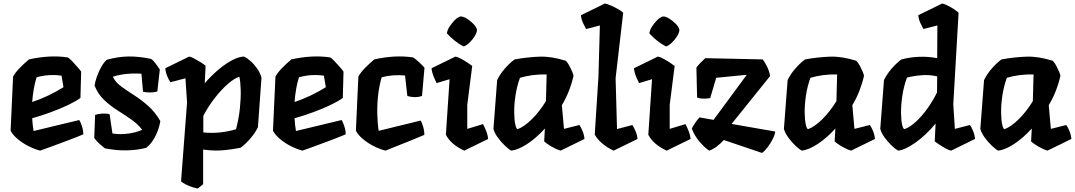

<svg xmlns="http://www.w3.org/2000/svg" viewBox="-20 -836 6080 1086"><path d="M428 -157Q435 -148 443.5 -122Q452 -96 451 -76Q408 -58 361 -40.5Q314 -23 273.5 -8Q233 7 207 16Q176 8 142 -9Q108 -26 80 -49.5Q52 -73 40 -97L54 -403Q68 -428 93.5 -453.5Q119 -479 144 -500Q202 -513 257.5 -516Q313 -519 364 -511Q373 -506 388.5 -489.5Q404 -473 419 -456Q434 -439 439 -431L435 -282Q409 -263 365 -242Q321 -221 268 -201.5Q215 -182 162 -167Q163 -148 165 -130Q167 -112 170 -95ZM328 -408Q292 -413 258 -411Q224 -409 187 -399Q177 -368 171 -332Q165 -296 162 -259Q205 -273 252.5 -295.5Q300 -318 339 -343Z M618 -402Q633 -371 665 -347.5Q697 -324 737 -298.5Q777 -273 816.5 -238.5Q856 -204 887 -151Q879 -105 858 -64Q837 -23 807 0Q758 13 699 14.5Q640 16 573 3Q560 -7 543 -22.5Q526 -38 513 -55L518 -186Q535 -192 558 -193.5Q581 -195 600 -190L616 -81Q660 -74 706.5 -80.5Q753 -87 784 -102Q759 -135 721.5 -161Q684 -187 643.5 -212.5Q603 -238 568.5 -271Q534 -304 515 -352Q518 -374 528 -402.5Q538 -431 552.5 -457Q567 -483 584 -498Q649 -516 708 -516.5Q767 -517 834 -503Q847 -495 861.5 -475Q876 -455 884 -443L870 -319Q853 -313 831 -313Q809 -313 789 -317L780 -419Q740 -422 697.5 -418Q655 -414 618 -402Z M1360 -516Q1378 -508 1398 -490Q1418 -472 1435 -447.5Q1452 -423 1459 -397L1439 -117Q1424 -85 1396 -52.5Q1368 -20 1340 0Q1296 8 1262 12Q1228 16 1197 15.5Q1166 15 1129 10V206L1099 230Q1089 229 1069.5 223Q1050 217 1031.5 207.5Q1013 198 1004 190L1038 -256L1029 -393L944 -371Q935 -383 926 -405Q917 -427 915 -450L1050 -516Q1060 -515 1078.5 -505Q1097 -495 1115.5 -483.5Q1134 -472 1143 -464L1138 -365Q1178 -411 1219 -445Q1260 -479 1297 -497.5Q1334 -516 1360 -516ZM1315 -105Q1331 -166 1337 -224Q1343 -282 1341.5 -328.5Q1340 -375 1334 -402Q1305 -393 1268 -360.5Q1231 -328 1194.5 -281Q1158 -234 1130 -181V-87Q1178 -82 1225 -87Q1272 -92 1315 -105Z M1912 -157Q1919 -148 1927.5 -122Q1936 -96 1935 -76Q1892 -58 1845 -40.5Q1798 -23 1757.5 -8Q1717 7 1691 16Q1660 8 1626 -9Q1592 -26 1564 -49.5Q1536 -73 1524 -97L1538 -403Q1552 -428 1577.5 -453.5Q1603 -479 1628 -500Q1686 -513 1741.5 -516Q1797 -519 1848 -511Q1857 -506 1872.5 -489.5Q1888 -473 1903 -456Q1918 -439 1923 -431L1919 -282Q1893 -263 1849 -242Q1805 -221 1752 -201.5Q1699 -182 1646 -167Q1647 -148 1649 -130Q1651 -112 1654 -95ZM1812 -408Q1776 -413 1742 -411Q1708 -409 1671 -399Q1661 -368 1655 -332Q1649 -296 1646 -259Q1689 -273 1736.5 -295.5Q1784 -318 1823 -343Z M2122 -96 2359 -154Q2366 -145 2373.5 -119Q2381 -93 2380 -73Q2338 -55 2295.5 -38Q2253 -21 2217.5 -7Q2182 7 2160 16Q2129 8 2095 -9Q2061 -26 2033 -49.5Q2005 -73 1993 -97L2007 -403Q2021 -428 2046.5 -453.5Q2072 -479 2097 -500Q2155 -513 2210.5 -516Q2266 -519 2317 -511Q2330 -503 2350.5 -484Q2371 -465 2381 -453L2367 -293Q2329 -280 2284 -293L2271 -409Q2238 -412 2206 -410Q2174 -408 2139 -399Q2125 -353 2119 -299.5Q2113 -246 2114 -193Q2115 -140 2122 -96Z M2602 -573Q2550 -601 2508 -647Q2509 -663 2521.5 -683.5Q2534 -704 2551.5 -721.5Q2569 -739 2585 -743Q2601 -743 2621 -730.5Q2641 -718 2658 -700.5Q2675 -683 2678 -667Q2677 -650 2664 -629.5Q2651 -609 2634 -593.5Q2617 -578 2602 -573ZM2712 -134Q2719 -122 2729 -97.5Q2739 -73 2741 -50L2606 16Q2530 -19 2502 -74L2523 -388L2450 -366Q2443 -378 2433 -402.5Q2423 -427 2421 -450L2556 -516Q2566 -515 2585 -505Q2604 -495 2622.5 -483Q2641 -471 2651 -463L2623 -243V-107Z M3257 -129Q3266 -117 3275 -95Q3284 -73 3286 -50L3151 16Q3127 9 3099.5 -7Q3072 -23 3058 -36L3062 -109Q3012 -54 2961 -21Q2910 12 2872 16Q2857 8 2835.5 -12.5Q2814 -33 2795.5 -58.5Q2777 -84 2771 -107L2792 -383Q2807 -415 2835 -447.5Q2863 -480 2891 -500Q2963 -513 3031 -515.5Q3099 -518 3181 -492Q3192 -480 3201 -463Q3210 -446 3216.5 -430.5Q3223 -415 3224 -407Q3214 -363 3197.5 -321Q3181 -279 3158 -241L3170 -107ZM2909 -106Q2945 -119 2988.5 -162Q3032 -205 3068 -264L3072 -415Q3031 -416 2993 -411Q2955 -406 2921 -396Q2903 -346 2895.5 -294.5Q2888 -243 2888.5 -199.5Q2889 -156 2895 -130Q2901 -104 2909 -106Z M3557 -129Q3565 -117 3574.5 -95Q3584 -73 3586 -50L3451 16Q3414 -1 3386 -25Q3358 -49 3344 -75L3365 -403L3373 -692L3295 -672Q3288 -684 3278 -705.5Q3268 -727 3266 -750L3401 -816Q3411 -815 3432.5 -806Q3454 -797 3475 -785Q3496 -773 3505 -764L3462 -394L3470 -106Z M3747 -573Q3695 -601 3653 -647Q3654 -663 3666.5 -683.5Q3679 -704 3696.5 -721.5Q3714 -739 3730 -743Q3746 -743 3766 -730.5Q3786 -718 3803 -700.5Q3820 -683 3823 -667Q3822 -650 3809 -629.5Q3796 -609 3779 -593.5Q3762 -578 3747 -573ZM3857 -134Q3864 -122 3874 -97.5Q3884 -73 3886 -50L3751 16Q3675 -19 3647 -74L3668 -388L3595 -366Q3588 -378 3578 -402.5Q3568 -427 3566 -450L3701 -516Q3711 -515 3730 -505Q3749 -495 3767.5 -483Q3786 -471 3796 -463L3768 -243V-107Z M4118 -135 4365 -92Q4362 -71 4349.5 -47Q4337 -23 4321.5 -2.5Q4306 18 4290 29L4074 -44Q4056 -24 4035 -8Q4014 8 3992 16Q3966 0 3936.5 -35Q3907 -70 3893 -109Q3900 -123 3913.5 -143Q3927 -163 3937 -172L4016 -158L4204 -413L4031 -396L3997 -281Q3977 -278 3958.5 -278Q3940 -278 3923 -284L3919 -454Q3928 -466 3943.5 -482Q3959 -498 3969 -507L4294 -500Q4307 -484 4319.5 -457.5Q4332 -431 4336 -406Z M4900 -129Q4909 -117 4918 -95Q4927 -73 4929 -50L4794 16Q4770 9 4742.5 -7Q4715 -23 4701 -36L4705 -109Q4655 -54 4604 -21Q4553 12 4515 16Q4500 8 4478.5 -12.5Q4457 -33 4438.5 -58.5Q4420 -84 4414 -107L4435 -383Q4450 -415 4478 -447.5Q4506 -480 4534 -500Q4606 -513 4674 -515.5Q4742 -518 4824 -492Q4835 -480 4844 -463Q4853 -446 4859.5 -430.5Q4866 -415 4867 -407Q4857 -363 4840.5 -321Q4824 -279 4801 -241L4813 -107ZM4552 -106Q4588 -119 4631.5 -162Q4675 -205 4711 -264L4715 -415Q4674 -416 4636 -411Q4598 -406 4564 -396Q4546 -346 4538.5 -294.5Q4531 -243 4531.5 -199.5Q4532 -156 4538 -130Q4544 -104 4552 -106Z M5466 -129Q5475 -117 5484 -95Q5493 -73 5495 -50L5360 16Q5350 15 5331.5 5Q5313 -5 5294.5 -17Q5276 -29 5267 -36L5272 -137Q5216 -70 5157.5 -29Q5099 12 5060 16Q5045 8 5023.5 -12.5Q5002 -33 4983.5 -58.5Q4965 -84 4959 -107L4980 -383Q4995 -415 5023 -447.5Q5051 -480 5079 -500Q5180 -526 5281 -507L5282 -692L5203 -672Q5196 -684 5186 -705.5Q5176 -727 5174 -750L5309 -816Q5319 -815 5337.5 -806Q5356 -797 5374.5 -785Q5393 -773 5402 -764L5372 -246L5381 -107ZM5097 -106Q5126 -116 5159.5 -146.5Q5193 -177 5224.5 -220.5Q5256 -264 5280 -313L5281 -404Q5238 -414 5193 -410.5Q5148 -407 5110 -397Q5091 -345 5083.5 -292.5Q5076 -240 5076.5 -197Q5077 -154 5083 -129Q5089 -104 5097 -106Z M6011 -129Q6020 -117 6029 -95Q6038 -73 6040 -50L5905 16Q5881 9 5853.5 -7Q5826 -23 5812 -36L5816 -109Q5766 -54 5715 -21Q5664 12 5626 16Q5611 8 5589.5 -12.5Q5568 -33 5549.5 -58.5Q5531 -84 5525 -107L5546 -383Q5561 -415 5589 -447.5Q5617 -480 5645 -500Q5717 -513 5785 -515.5Q5853 -518 5935 -492Q5946 -480 5955 -463Q5964 -446 5970.5 -430.5Q5977 -415 5978 -407Q5968 -363 5951.5 -321Q5935 -279 5912 -241L5924 -107ZM5663 -106Q5699 -119 5742.5 -162Q5786 -205 5822 -264L5826 -415Q5785 -416 5747 -411Q5709 -406 5675 -396Q5657 -346 5649.5 -294.5Q5642 -243 5642.5 -199.5Q5643 -156 5649 -130Q5655 -104 5663 -106Z"/></svg>

Font: Langar
Style: Regular
Weight: 400
Designer: Alessia Mazzarella
Foundry: Typeland
Version: Version 1.001; ttfautohint (v1.8.3)